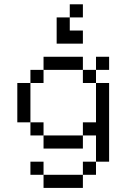

<svg xmlns="http://www.w3.org/2000/svg" viewBox="-20 -708 602 915"><path d="M62.5 -312.5V-125H125V-312.5ZM125 125H187.5V62.5H125ZM125 -62.5H187.5V-125H125ZM125 -312.5H187.5V-375H125ZM187.5 187.5H375V125H187.5ZM187.5 0H375V-62.5H187.5ZM187.5 -375H375V-437.5H187.5ZM250 -500H375V-562.5H312.5V-625H250ZM312.5 -625H375V-687.5H312.5ZM375 125H437.5V62.5H375ZM375 -62.5H437.5V62.5H500V-312.5H437.5V-125H375ZM375 -312.5H437.5V-375H375ZM437.5 -375H500V-437.5H437.5Z"/></svg>

Font: ChillMoonMono
Style: Regular
Weight: 400
Designer: Warren2060
Foundry: ChillType
Version: Version 1.000;Glyphs 3.1.1 (3135)